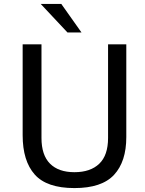

<svg xmlns="http://www.w3.org/2000/svg" viewBox="-20 -949 740 979"><path d="M624 -250Q624 -125 561.5 -57.5Q499 10 359.5 10Q218.5 10 157 -59.2Q95.5 -128.5 95.5 -259.5V-723H191.5V-245.5Q191.5 -158 235 -114.5Q278.5 -71 359.5 -71Q441 -71 486 -114Q531 -157 531 -245.5V-723H624ZM292.5 -929H187.5L324 -783.5H395.5Z"/></svg>

Font: Public Sans
Style: Regular
Weight: 400
Designer: The Public Sans project authors (U.S. Web Design System). Libre Franklin designed by Pablo Impallari and Rodrigo Fuenzal
Version: Version 1.008; ttfautohint (v1.8.1) -l 8 -r 50 -G 200 -x 14 